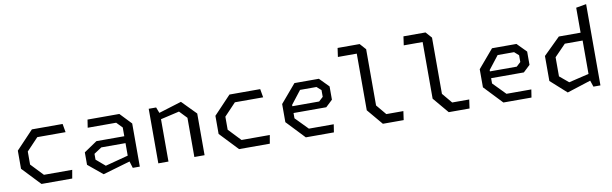

<svg xmlns="http://www.w3.org/2000/svg" viewBox="-48 -1267 5676 1780"><g transform="rotate(-10 2790.0 -376.5)"><path d="M70 -171.5V-342.2L232.5 -513.7H521.8L535.7 -434.2H269.5L159.5 -318.2V-195.5L269.5 -79.5H535.7L521.8 0H232.5Z M1065.2 -86.2V-384.7L1012.7 -438.8H744.7L756.3 -513.7H1055.8L1158 -406.2V0H1091.8ZM679 -101.5V-218.8L802.8 -302.5H1097.5V-237.5H837.5L764.8 -189.8V-135L849.2 -62.8L1097.5 -128.2V-70.7L815.8 11.3Z M1671.5 -369 1604.2 -439.5 1369.3 -385.2V-442.7L1637.5 -525.3L1767.7 -392.5V0H1671.5ZM1332.3 -513.7H1402.2L1427.8 -447.2V0H1332.3Z M1930 -171.5V-342.2L2092.5 -513.7H2381.8L2395.7 -434.2H2129.5L2019.5 -318.2V-195.5L2129.5 -79.5H2395.7L2381.8 0H2092.5Z M2558.3 -171.5V-342.2L2704.2 -513.7H2934.2L3019.7 -426.8V-301.8L2956 -241.8H2616.8V-305.8H2900.2L2940.2 -342.5V-406.2L2899.2 -442.5H2744.5L2647.8 -318.2V-192.2L2762.8 -74.5H2996.8L2985.2 0H2720.8Z M3320.7 -149V-703.3L3343.2 -682.2H3143L3154.7 -765H3362.3L3413.5 -707.5V-178L3493.2 -82.7H3653.7L3642 0.2H3446.2Z M3940.7 -149V-703.3L3963.2 -682.2H3763L3774.7 -765H3982.3L4033.5 -707.5V-178L4113.2 -82.7H4273.7L4262 0.2H4066.2Z M4418.3 -171.5V-342.2L4564.2 -513.7H4794.2L4879.7 -426.8V-301.8L4816 -241.8H4476.8V-305.8H4760.2L4800.2 -342.5V-406.2L4759.2 -442.5H4604.5L4507.8 -318.2V-192.2L4622.8 -74.5H4856.8L4845.2 0H4580.8Z M5403.8 -73.3V-461.3L5398 -481.7V-748.3L5494.3 -765V0H5428.2ZM5442.3 -438.2H5236.2L5130.2 -329.2V-149.3L5214.5 -78.8L5442.3 -133.2V-70.7L5184.5 12L5035 -122.5V-357.8L5193.2 -513.3H5442.3Z"/></g></svg>

Font: Monaspace Krypton Var ExLight
Style: Regular
Weight: 200
Designer: Riley Cran and the Lettermatic Team
Version: Version 1.200 (Monaspace Krypton Var)